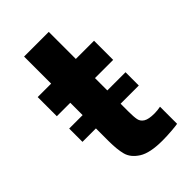

<svg xmlns="http://www.w3.org/2000/svg" viewBox="-214 -777 858 858"><g transform="rotate(-45 215.0 -348.5)"><path d="M268 -408V-330H383V-246H268V-198Q268 -163 271.5 -145.5Q275 -128 291.5 -118Q308 -108 344 -108Q363 -108 383 -112V-4Q373 -2 343 0.5Q313 3 284 3Q205 3 167.5 -21Q130 -45 121 -79Q112 -113 112 -166V-246H27V-330H112V-408H27V-529H112V-700H268V-529H383V-408Z"/></g></svg>

Font: Be Vietnam ExtraBold
Style: Regular
Weight: 800
Designer: Gabriel Lam
Foundry: TypeRant
Version: Version 4.000